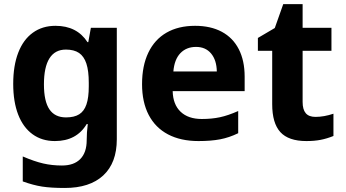

<svg xmlns="http://www.w3.org/2000/svg" viewBox="-20 -683 1698 943"><path d="M91.8 208V85.4Q148.9 109.9 192.4 119.9Q235.8 129.9 284.2 129.9Q343.3 129.9 374.5 97.9Q405.8 65.9 405.8 5.4Q405.8 -31.7 411.1 -73.7H405.8Q356 9.8 249.5 9.8Q186 9.8 139.9 -23.7Q93.8 -57.1 69.3 -120.1Q44.9 -183.1 44.9 -271Q44.9 -360.4 69.6 -424.3Q94.2 -488.3 141.1 -522.2Q188 -556.2 252.4 -556.2Q357.9 -556.2 409.7 -476.1H413.6L426.3 -546.4H553.7V1Q553.7 116.7 487.3 178.5Q420.9 240.2 297.9 240.2Q231 240.2 187 233.4Q143.1 226.6 91.8 208ZM416 -258.8V-276.4Q416 -335 404.3 -370.6Q392.6 -406.2 368.2 -422.9Q343.8 -439.5 303.7 -439.5Q250 -439.5 222.9 -396.5Q195.8 -353.5 195.8 -268.6Q195.8 -185.5 222.7 -146Q249.5 -106.4 304.2 -106.4Q344.7 -106.4 368.9 -121.6Q393.1 -136.7 404.5 -169.9Q416 -203.1 416 -258.8Z M677.7 -269.5Q677.7 -359.9 708.5 -424.3Q739.3 -488.8 797.6 -522.5Q856 -556.2 938 -556.2Q1014.6 -556.2 1069.3 -526.9Q1124 -497.6 1152.8 -441.4Q1181.6 -385.3 1181.6 -306.2V-235.4H828.1Q829.6 -169.9 866.9 -134.3Q904.3 -98.6 971.2 -98.6Q1020.5 -98.6 1060.3 -107.2Q1100.1 -115.7 1149.9 -137.7V-28.8Q1106 -7.3 1061.3 1.2Q1016.6 9.8 955.1 9.8Q867.7 9.8 805.4 -22.9Q743.2 -55.7 710.4 -118.4Q677.7 -181.2 677.7 -269.5ZM942.9 -452.6Q895.5 -452.6 866 -421.9Q836.4 -391.1 831.5 -332H1044.9Q1043.9 -387.7 1016.8 -420.2Q989.7 -452.6 942.9 -452.6Z M1316.9 -171.4V-433.6H1246.6V-496.6L1329.6 -545.4L1371.1 -662.6H1466.3V-546.4H1607.9V-433.6H1466.3V-182.1Q1466.3 -145 1481.7 -127Q1497.1 -108.9 1529.3 -108.9Q1571.3 -108.9 1617.7 -124.5V-15.1Q1585 -2 1554.4 3.9Q1523.9 9.8 1484.9 9.8Q1397 9.8 1356.9 -34.2Q1316.9 -78.1 1316.9 -171.4Z"/></svg>

Font: Viking Open Sans
Style: Bold
Weight: 700
Foundry: Ascender Corporation
Version: Version 2.001